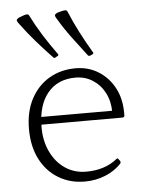

<svg xmlns="http://www.w3.org/2000/svg" viewBox="-54 -798 645 848"><g transform="rotate(-5 268.5 -373.5)"><path d="M206 -550Q200 -547 196 -552Q158 -592 124 -631Q90 -670 60 -711Q53 -720 51 -725Q49 -730 51.5 -732.5Q54 -735 59 -739Q67 -742 77.5 -746Q88 -750 96 -751Q104 -751 107 -744Q130 -698 158 -653.5Q186 -609 218 -565Q223 -559 216 -556ZM360 -545Q352 -543 349 -548Q316 -591 285 -632.5Q254 -674 228 -718Q222 -727 220.5 -732Q219 -737 221.5 -739.5Q224 -742 230 -746Q238 -748 248.5 -751Q259 -754 267 -754Q275 -754 277 -747Q297 -699 321 -652.5Q345 -606 373 -559Q377 -552 370 -550ZM288 7Q223 7 171.5 -24Q120 -55 91 -111.5Q62 -168 62 -245Q62 -322 91.5 -378Q121 -434 172.5 -464.5Q224 -495 290 -495Q346 -495 390.5 -467.5Q435 -440 461 -392Q487 -344 487 -280Q487 -277 487 -273.5Q487 -270 487 -267Q485 -260 478 -260H104V-294H452L434 -274Q434 -277 434.5 -280.5Q435 -284 435 -287Q435 -335 416 -372.5Q397 -410 363 -432Q329 -454 286 -454Q207 -454 162.5 -400Q118 -346 118 -248Q118 -187 141.5 -138.5Q165 -90 205.5 -63Q246 -36 298 -36Q381 -36 435 -80Q441 -85 444 -79L451 -70Q454 -64 450 -58Q422 -28 379.5 -10.5Q337 7 288 7Z"/></g></svg>

Font: Hahmlet ExtraLight
Style: Regular
Weight: 250
Designer: Minjoo Ham & Mark Frömberg
Foundry: hypertype
Version: Version 1.002